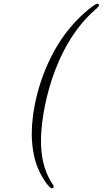

<svg xmlns="http://www.w3.org/2000/svg" viewBox="-20 -770 556 1040"><path d="M152 -47C152 12 161 75 179 125C204 192 247 250 261 250C267 250 271 246 271 240C271 238 271 236 264 226C210 144 202 59 202 -11C202 -147 261 -518 501 -722C515 -736 516 -737 516 -740C516 -747 512 -750 506 -750C495 -750 380 -669 293 -527C183 -346 152 -154 152 -47Z"/></svg>

Font: CMU Serif
Style: Italic
Weight: 500
Italic angle: -14.04°
Version: Version 0.7.0